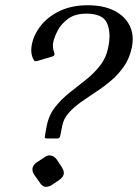

<svg xmlns="http://www.w3.org/2000/svg" viewBox="-20 -701 526 732"><path d="M124 -469Q117 -467 113.5 -468Q110 -469 108 -474Q102 -484 100 -498Q98 -512 101 -529Q108 -568 135.5 -603Q163 -638 208.5 -659.5Q254 -681 315 -681Q374 -681 415 -660.5Q456 -640 474 -604Q492 -568 483 -522Q475 -481 454 -450Q433 -419 405 -395Q377 -371 346.5 -351Q316 -331 288.5 -311.5Q261 -292 241.5 -270Q222 -248 217 -220Q215 -208 212.5 -196.5Q210 -185 209 -181Q207 -173 199 -173H160Q157 -173 153.5 -174Q150 -175 151 -179Q151 -183 153.5 -196.5Q156 -210 158 -220Q166 -262 190 -292.5Q214 -323 245 -347.5Q276 -372 307 -396.5Q338 -421 361.5 -451Q385 -481 393 -522Q404 -577 388 -613Q372 -649 309 -649Q267 -649 240.5 -630Q214 -611 200.5 -585.5Q187 -560 183 -540Q181 -531 182 -520.5Q183 -510 187 -499Q188 -497 188 -495Q188 -493 187 -492Q187 -489 185 -488.5Q183 -488 181 -486ZM149 -101Q162 -111 174 -108Q187 -106 197 -92L216 -63Q225 -49 223 -37Q221 -26 206 -15L178 4Q163 13 151 11Q140 9 131 -6L111 -34Q102 -47 104 -60Q107 -73 120 -82Z"/></svg>

Font: Young Serif Light
Style: Italic
Weight: 300
Italic angle: -10.979°
Designer: Bastien Sozeau
Foundry: NBR — Bastien Sozeau
Version: Version 5.001